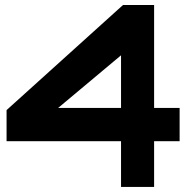

<svg xmlns="http://www.w3.org/2000/svg" viewBox="-20 -740 770 760"><path d="M459.1 0V-181.2H6V-304.2L467 -720.3H590V-312.8H691V-181.2H590V0ZM210.2 -312.8H459.1V-521.1Z"/></svg>

Font: Orbitron
Style: Regular
Weight: 400
Designer: Matt McInerney
Foundry: The League of Moveable Type
Version: Version 2.001